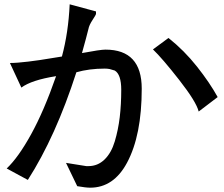

<svg xmlns="http://www.w3.org/2000/svg" viewBox="-20 -727 1040 890"><path d="M901 -210Q890 -255 811 -356Q732 -457 689 -498L761 -551Q834 -493 893 -418.5Q952 -344 989 -277ZM390 43Q433 43 464.5 12.5Q496 -18 512 -71.5Q528 -125 535 -183.5Q542 -242 542 -311Q542 -382 512 -400L488 -407Q478 -409 465 -409Q394 -409 334 -392Q238 -94 109 107L11 54Q65 3 124.5 -105Q184 -213 240 -374Q126 -356 79 -321L26 -435Q58 -435 111.5 -441.5Q165 -448 214 -456.5Q263 -465 267 -465Q297 -576 303 -707L425 -674V-662Q425 -659 409 -634.5Q393 -610 390 -593Q381 -556 360 -481Q445 -497 469 -497Q637 -497 637 -316Q637 -100 569 27Q507 143 398 143Q378 143 338 136L286 28L380 43Z"/></svg>

Font: cwTeXHei
Style: Medium
Weight: 500
Version: Version 1.17